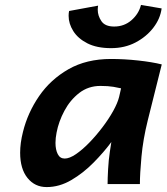

<svg xmlns="http://www.w3.org/2000/svg" viewBox="-20 -740 670 772"><path d="M542.5 0H412.6Q412.6 -22 414.6 -58.8Q416.5 -95.7 421.9 -131.3L427.7 -168.9Q397 -127.4 355.7 -85.7Q314.5 -43.9 266.6 -15.9Q218.8 12.2 167.5 12.2Q120.1 12.2 90.6 -24.4Q61 -61 61 -126Q61 -165 72.3 -209.5Q91.3 -286.6 137.2 -353.5Q183.1 -420.4 255.4 -461.7Q327.6 -502.9 426.3 -502.9Q479.5 -502.9 535.4 -496.8Q591.3 -490.7 630.4 -481L574.2 -256.3Q555.2 -179.7 548.8 -110.1Q542.5 -40.5 542.5 0ZM459 -350.6 466.8 -384.8Q457.5 -387.2 436.3 -390.9Q415 -394.5 383.8 -394.5Q335 -394.5 298.3 -366Q261.7 -337.4 238.8 -294.2Q215.8 -251 207.5 -207Q203.1 -185.1 203.1 -165.5Q203.1 -138.2 212.2 -120.4Q221.2 -102.5 240.2 -102.5Q259.3 -102.5 285.2 -120.1Q311 -137.7 338.6 -166Q366.2 -194.3 391.6 -227.8Q417 -261.2 435.1 -293.7Q453.1 -326.2 459 -350.6ZM546.9 -720.2 629.9 -706.1Q624.5 -665 596.7 -628.7Q568.8 -592.3 525.1 -569.3Q481.4 -546.4 426.8 -546.4Q369.6 -546.4 331.5 -565.7Q293.5 -585 274.7 -615Q255.9 -645 255.9 -676.3Q255.9 -687.5 257.8 -695.8L374.5 -717.3Q373 -708.5 373 -700.7Q373 -676.8 387.7 -655Q402.3 -633.3 439 -633.3Q479.5 -633.3 508.8 -658.9Q538.1 -684.6 546.9 -720.2Z"/></svg>

Font: Andika
Style: Bold Italic
Weight: 700
Italic angle: -14°
Designer: Victor Gaultney, Annie Olsen, Julie Remington, Don Collingsworth, Eric Hays, Becca Hirsbrunner
Foundry: SIL International
Version: Version 6.101